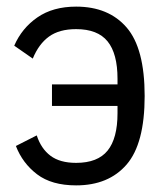

<svg xmlns="http://www.w3.org/2000/svg" viewBox="-20 -548 498 580"><path d="M137 -228V-293H335V-310Q335 -386 305 -423Q275 -460 210 -460Q159 -460 128 -437.5Q97 -415 79 -371L23 -410Q46 -463 93 -495.5Q140 -528 210 -528Q308 -528 362.5 -465Q417 -402 417 -258Q417 -114 362.5 -51Q308 12 210 12Q136 12 92 -21.5Q48 -55 28 -107L91 -139Q104 -99 132.5 -77.5Q161 -56 210 -56Q275 -56 305 -93Q335 -130 335 -206V-228Z"/></svg>

Font: IBM Plex Sans Condensed
Style: Regular
Weight: 400
Width: 3
Designer: Mike Abbink, Paul van der Laan, Pieter van Rosmalen
Foundry: Bold Monday
Version: Version 3.201